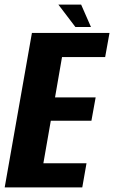

<svg xmlns="http://www.w3.org/2000/svg" viewBox="-50 -819 498 839"><path d="M-29.5 0H309.5L328 -105.5H139.5L172 -291.5H349.5L368 -393.5H190.5L221 -569.5H409.5L428.5 -675H89.5ZM279.5 -701H347.5L304.5 -799H205Z"/></svg>

Font: Anybody Condensed
Style: Bold Italic
Weight: 700
Width: 3
Italic angle: -10°
Version: Version 1.113;gftools[0.9.25]